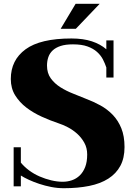

<svg xmlns="http://www.w3.org/2000/svg" viewBox="-20 -922 713 1013"><path d="M541 -709H579V-513H541V-566Q534 -587 523 -608.5Q512 -630 492 -648Q472 -666 441.5 -677Q411 -688 365 -688Q326 -688 300 -679.5Q274 -671 258 -656Q242 -641 235 -620.5Q228 -600 228 -576Q228 -536 248 -508.5Q268 -481 299 -461.5Q330 -442 366 -428Q402 -414 433 -401Q473 -386 509.5 -366Q546 -346 574.5 -316.5Q603 -287 620 -245.5Q637 -204 637 -146Q637 -88 615 -47Q593 -6 551.5 20.5Q510 47 450.5 59Q391 71 317 71Q283 71 250 64.5Q217 58 187 48Q157 38 132 26.5Q107 15 90 4V61H52V-145H90V-64Q108 -42 133.5 -23Q159 -4 189 9Q219 22 250.5 29.5Q282 37 311 37Q336 37 359.5 29Q383 21 401 3.5Q419 -14 429.5 -41Q440 -68 440 -107Q440 -142 424.5 -169.5Q409 -197 386.5 -217Q364 -237 338 -250.5Q312 -264 290 -271Q245 -286 200 -306.5Q155 -327 119 -354.5Q83 -382 60 -419Q37 -456 37 -505Q37 -605 115 -662Q193 -719 357 -719Q419 -719 464.5 -704Q510 -689 541 -662ZM380 -770H300L379 -902H506Z"/></svg>

Font: Cafe24 ClassicType
Style: Regular
Weight: 400
Designer: Cafe24 thkim, hmlim, mnelim & 4IR
Foundry: Cafe24
Version: Version 1.000